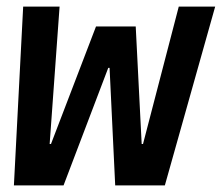

<svg xmlns="http://www.w3.org/2000/svg" viewBox="-20 -560 670 580"><path d="M22 0H172L307 -355H311L328 0H478L630 -540H520L412 -125H408L390 -480H270L134 -125H130L160 -540H50Z"/></svg>

Font: CommitMono
Style: Bold Italic
Weight: 700
Monospace: yes
Designer: Eigil Nikolajsen
Foundry: Eigil Nikolajsen
Version: Version 1.143